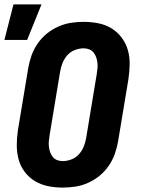

<svg xmlns="http://www.w3.org/2000/svg" viewBox="-27 -842 647 870"><path d="M257 8Q223 8 191 1.5Q159 -5 132 -21Q105 -37 85.5 -62.5Q66 -88 57.5 -119Q49 -150 49 -183.5Q49 -217 54 -251L101 -534Q106 -563 116 -591Q126 -619 143.5 -644.5Q161 -670 185 -689.5Q209 -709 237 -721.5Q265 -734 294 -738.5Q323 -743 352 -743Q386 -743 418.5 -736.5Q451 -730 477.5 -714Q504 -698 523.5 -672.5Q543 -647 552 -616Q561 -585 560.5 -551.5Q560 -518 555 -484L508 -201Q503 -172 493 -144Q483 -116 465.5 -90.5Q448 -65 424 -45.5Q400 -26 372 -13.5Q344 -1 315 3.5Q286 8 257 8ZM257 -112Q277 -112 297.5 -120Q318 -128 332 -144.5Q346 -161 353.5 -180.5Q361 -200 364 -220L411 -504Q413 -517 414.5 -530.5Q416 -544 414.5 -557Q413 -570 409 -582Q405 -594 397 -604Q389 -614 377 -618.5Q365 -623 352 -623Q332 -623 311.5 -615Q291 -607 277 -590.5Q263 -574 255.5 -554.5Q248 -535 245 -515L198 -231Q196 -218 194.5 -204.5Q193 -191 194.5 -178Q196 -165 200 -153Q204 -141 212 -131Q220 -121 232 -116.5Q244 -112 257 -112ZM-7 -661 34 -822H161L96 -661Z"/></svg>

Font: Iosevka Heavy Extended
Style: Italic
Weight: 900
Width: 7
Italic angle: -9°
Monospace: yes
Designer: Belleve Invis
Foundry: Belleve Invis
Version: Version 32.5.0; ttfautohint (v1.8.4)